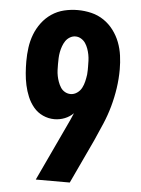

<svg xmlns="http://www.w3.org/2000/svg" viewBox="-53 -785 606 827"><g transform="rotate(5 250.0 -371.5)"><path d="M133 0 245 -239Q252 -254 259 -269Q266 -284 272 -299Q256 -283 234.5 -274.5Q213 -266 190 -266Q164 -266 140 -277Q116 -288 99.5 -308Q83 -328 73 -352Q63 -376 57.5 -401.5Q52 -427 50 -453Q48 -479 48 -504Q48 -534 52 -563.5Q56 -593 66.5 -620.5Q77 -648 95 -672Q113 -696 137.5 -712.5Q162 -729 191 -736Q220 -743 250 -743Q280 -743 309 -736Q338 -729 362.5 -712.5Q387 -696 405 -672Q423 -648 433.5 -620.5Q444 -593 448 -563.5Q452 -534 452 -504Q452 -463 446 -422.5Q440 -382 429 -342.5Q418 -303 402 -265.5Q386 -228 369 -190L280 0ZM250 -380Q265 -380 278 -389Q291 -398 298 -411.5Q305 -425 308.5 -440Q312 -455 314 -470L315 -490V-504Q315 -517 314.5 -530Q314 -543 311.5 -556Q309 -569 304.5 -581.5Q300 -594 293 -604.5Q286 -615 274.5 -622Q263 -629 250 -629Q237 -629 225.5 -622Q214 -615 207 -604.5Q200 -594 195.5 -581.5Q191 -569 188.5 -556Q186 -543 185.5 -530Q185 -517 185 -504Q185 -491 185.5 -478Q186 -465 188.5 -452.5Q191 -440 195.5 -427.5Q200 -415 207 -404Q214 -393 225.5 -386.5Q237 -380 250 -380Z"/></g></svg>

Font: Iosevka Heavy
Style: Regular
Weight: 900
Monospace: yes
Designer: Belleve Invis
Foundry: Belleve Invis
Version: Version 32.5.0; ttfautohint (v1.8.4)